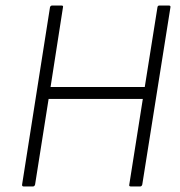

<svg xmlns="http://www.w3.org/2000/svg" viewBox="-20 -675 652 695"><path d="M66 0Q59 0 60 -7L161 -649Q163 -655 169 -655H202Q210 -655 208 -649L163 -360H504L550 -649Q551 -655 557 -655H591Q598 -655 597 -649L495 -7Q493 0 487 0H454Q446 0 448 -7L497 -317H156L107 -7Q105 0 99 0Z"/></svg>

Font: Sofia Sans Semi Condensed Light
Style: Italic
Weight: 300
Italic angle: -9°
Version: Version 4.100